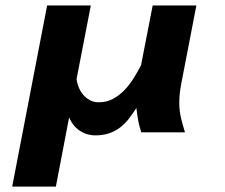

<svg xmlns="http://www.w3.org/2000/svg" viewBox="-20 -488 829 708"><path d="M314.9 -467.8 262.2 -195.8Q264.2 -182.1 270 -167Q275.9 -151.9 286.1 -139.4Q296.4 -127 310.8 -118.9Q325.2 -110.8 344.2 -110.8Q372.6 -110.8 395.8 -123Q418.9 -135.3 437.7 -154.5Q456.5 -173.8 471.9 -198.2Q487.3 -222.7 500 -247.1L543 -467.8H704.1L647.9 -176.8Q644 -156.2 642.6 -140.1Q641.1 -124 641.1 -109.9Q641.1 -93.3 642.8 -79.3Q644.5 -65.4 647.5 -52.7Q650.4 -40 654.1 -27.1Q657.7 -14.2 662.1 0H501Q497.6 -10.7 495.1 -19.5Q492.7 -28.3 490.7 -37.8Q488.8 -47.4 486.8 -59.6Q484.9 -71.8 482.9 -89.8Q469.7 -69.3 455.8 -51Q441.9 -32.7 424.1 -18.8Q406.2 -4.9 383.5 3.2Q360.8 11.2 331.1 11.2Q318.4 11.2 304.7 7.8Q291 4.4 278.1 -3.4Q265.1 -11.2 253.9 -23.9Q242.7 -36.6 234.9 -55.2L186 200.2H24.9L153.8 -467.8Z"/></svg>

Font: Syncopate
Style: Bold
Weight: 700
Designer: Astigmatic (AOETI)
Foundry: Astigmatic (AOETI)
Version: Version 1.001 2011